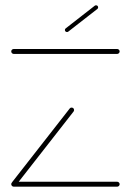

<svg xmlns="http://www.w3.org/2000/svg" viewBox="-20 -701 491 721"><path d="M429.3 -9.3Q429.3 -5.6 426.5 -2.8Q423.7 0 420 0H31.5Q27.8 0 25 -2.8Q22.2 -5.6 22.2 -9.3Q22.2 -13.3 25 -15.9Q27.8 -18.5 31.5 -18.5H420Q423.7 -18.5 426.5 -15.7Q429.3 -13 429.3 -9.3ZM33.3 -2.6Q29.6 -2.6 26.9 -5.4Q24.1 -8.1 24.1 -11.9Q24.1 -14.8 25.9 -17.4L241.9 -293.7Q244.1 -297 248.9 -297Q253 -297 255.6 -294.4Q258.1 -291.9 258.1 -287.8Q258.1 -284.8 256.3 -282.2L40.4 -5.9Q38.1 -2.6 33.3 -2.6ZM429.3 -507.8Q429.3 -504.1 426.5 -501.3Q423.7 -498.5 420 -498.5H31.5Q27.8 -498.5 25 -501.3Q22.2 -504.1 22.2 -507.8Q22.2 -511.9 25 -514.4Q27.8 -517 31.5 -517H420Q423.7 -517 426.5 -514.3Q429.3 -511.5 429.3 -507.8ZM231.5 -580.7Q228.1 -580.7 225.9 -583Q223.7 -585.2 223.7 -588.5Q223.7 -592.2 226.7 -594.4L335.9 -679.6Q337.8 -681.1 340.7 -681.1Q344.1 -681.1 346.3 -678.9Q348.5 -676.7 348.5 -673.3Q348.5 -669.6 345.6 -667.4L236.3 -582.2Q234.4 -580.7 231.5 -580.7Z"/></svg>

Font: 26F Galaxy Sans Hairline
Style: Regular
Weight: 50
Designer: C₂₉H₂₅N₃O₅
Version: Version 1.100